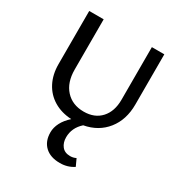

<svg xmlns="http://www.w3.org/2000/svg" viewBox="-215 -805 1164 1242"><g transform="rotate(30 367.0 -184.5)"><path d="M649 -658V-283Q649 -169 588.5 -93Q528 -17 424 2Q367 53 367 124Q367 164 388 190.5Q409 217 450 217Q473 217 493 207L517 259Q472 289 415 289Q343 289 303 251Q263 213 263 147Q263 111 281.5 75Q300 39 337 6Q262 2 205.5 -32Q149 -66 118.5 -125Q88 -184 88 -261V-658H196V-283Q196 -187 246.5 -131.5Q297 -76 382 -76Q463 -76 509.5 -127Q556 -178 556 -265V-658Z"/></g></svg>

Font: Ysabeau SC Semibold
Style: Regular
Weight: 600
Designer: Christian Thalmann (Catharsis Fonts)
Version: Version 0.003